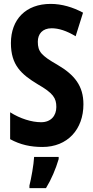

<svg xmlns="http://www.w3.org/2000/svg" viewBox="-20 -744 478 985"><path d="M408 -209C408 -303 363 -360 274 -412C192 -459 174 -479 174 -530C174 -570 198 -599 245 -599C281 -599 322 -586 368 -558L406 -679C354 -707 297 -724 240 -724C112 -724 36 -644 36 -523C36 -410 89 -363 173 -312C253 -266 269 -241 269 -195C269 -151 242 -117 191 -117C143 -117 84 -135 32 -168V-30C85 -1 138 10 198 10C326 10 408 -80 408 -209ZM281 72V61H155C153 101 140 173 131 208V221H216C243 177 266 123 281 72Z"/></svg>

Font: Noto Sans Georgian ExtraCondensed Bold
Style: Regular
Weight: 700
Width: 2
Designer: Monotype Design Team, Akaki Razmadze
Foundry: Google LLC
Version: Version 2.005